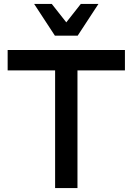

<svg xmlns="http://www.w3.org/2000/svg" viewBox="-20 -959 675 979"><path d="M392 -939H482L376 -777H260L154 -939H244L318 -845ZM19 -704H617V-600H375V0H261V-600H19Z"/></svg>

Font: CBA Beacon Sans Bold
Style: Regular
Weight: 700
Designer: Wei Huang
Foundry: Wei Huang
Version: Version 1.002